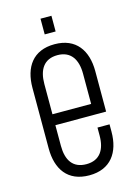

<svg xmlns="http://www.w3.org/2000/svg" viewBox="-108 -746 581 815"><g transform="rotate(-15 182.0 -338.0)"><path d="M153 -617H201V-686H153ZM320 -233V-411C320 -502 276 -566 182 -566C87 -566 44 -502 44 -411V-145C44 -54 87 10 182 10C276 10 320 -54 320 -145V-177H267V-142C267 -80 241 -39 182 -39C122 -39 97 -80 97 -142V-233ZM97 -281V-414C97 -476 122 -518 182 -518C241 -518 267 -476 267 -414V-281Z"/></g></svg>

Font: Modon Arabic
Style: Regular
Weight: 400
Designer: Ahmedzaza
Foundry: Ahmedzaza
Version: Version 2.010